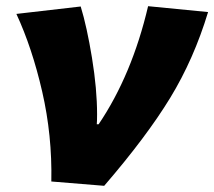

<svg xmlns="http://www.w3.org/2000/svg" viewBox="-20 -587 693 621"><path d="M33 -542 241 -566Q261 -501 277.5 -400Q294 -299 294 -217Q294 -195 293 -185H299Q407 -345 459 -567L653 -548Q607 -396 530.5 -270.5Q454 -145 317 14L146 0Q149 -149 116.5 -290.5Q84 -432 33 -542Z"/></svg>

Font: Nebula Sans Black
Style: Regular
Weight: 900
Italic angle: -9°
Designer: Paul D. Hunt for Adobe (as Source Sans)
Foundry: Nebula Entertainment & Broadcasting LLC
Version: Version 1.010